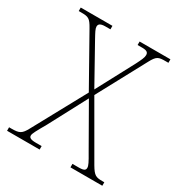

<svg xmlns="http://www.w3.org/2000/svg" viewBox="-168 -835 901 955"><g transform="rotate(30 282.5 -357.0)"><path d="M9 0H196V-20H163C130 -20 123 -28 123 -39C123 -50 134 -70 166 -126L281 -343L413 -112C439 -68 447 -52 447 -40C447 -29 443 -20 410 -20H373V0H556V-20H546C508 -20 497 -24 471 -68L296 -371L445 -648C468 -691 478 -694 520 -694H535V-714H358V-694H385C414 -694 420 -685 420 -671C420 -657 411 -639 397 -611L282 -395L161 -612C144 -643 135 -659 135 -671C135 -685 143 -694 174 -694H202V-714H20V-694H35C75 -694 85 -690 109 -647L266 -368L102 -67C80 -26 68 -20 22 -20H9Z"/></g></svg>

Font: Noto Serif SemiCondensed Thin
Style: Regular
Weight: 100
Width: 4
Designer: Monotype Design Team
Foundry: Monotype Imaging Inc.
Version: Version 2.015